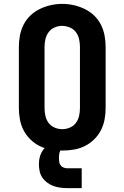

<svg xmlns="http://www.w3.org/2000/svg" viewBox="-20 -766 640 987"><path d="M300 8Q270 8 240.5 3Q211 -2 184.5 -15Q158 -28 136.5 -49Q115 -70 101.5 -96Q88 -122 82.5 -151.5Q77 -181 77 -210V-525Q77 -554 82.5 -583.5Q88 -613 101.5 -639.5Q115 -666 136.5 -686.5Q158 -707 185 -720Q212 -733 241 -739.5Q270 -746 300 -746Q330 -746 359 -739.5Q388 -733 415 -720Q442 -707 463.5 -686.5Q485 -666 498.5 -639.5Q512 -613 517.5 -583.5Q523 -554 523 -525V-210Q523 -181 517.5 -151.5Q512 -122 498.5 -96Q485 -70 463.5 -49Q442 -28 415.5 -15Q389 -2 359.5 3Q330 8 300 8ZM300 -102Q320 -102 339 -110Q358 -118 370 -134Q382 -150 386.5 -170Q391 -190 391 -210V-525Q391 -545 386.5 -565Q382 -585 370 -601Q358 -617 338.5 -625Q319 -633 299 -633Q279 -633 260 -624.5Q241 -616 229.5 -600Q218 -584 213.5 -564.5Q209 -545 209 -525V-210Q209 -190 213.5 -170Q218 -150 230 -134Q242 -118 261 -110Q280 -102 300 -102ZM325 201Q307 201 289 198.5Q271 196 254.5 190Q238 184 223 173Q208 162 198 147.5Q188 133 184 115Q180 97 180 79Q180 63 183 47.5Q186 32 193.5 17.5Q201 3 212.5 -8Q224 -19 238 -26Q252 -33 268 -36Q284 -39 300 -39V0Q293 0 290 7Q287 14 285.5 20.5Q284 27 283.5 33.5Q283 40 283 47Q283 57 284.5 66.5Q286 76 291.5 83.5Q297 91 306 95Q315 99 325 99H400V201Z"/></svg>

Font: Iosevka Slab XBdEx
Style: Regular
Weight: 800
Width: 7
Monospace: yes
Designer: Belleve Invis
Foundry: Belleve Invis
Version: Version 11.1.0; ttfautohint (v1.8.3)